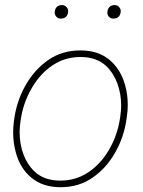

<svg xmlns="http://www.w3.org/2000/svg" viewBox="-20 -740 574 769"><path d="M229 -719.7Q239.7 -719.7 247.1 -710.9Q254.4 -702.1 252.9 -691.9Q249.5 -665.5 222.7 -665.5Q211.9 -665.5 204.8 -674.1Q197.8 -682.6 199.2 -692.9Q202.6 -719.7 229 -719.7ZM439.9 -719.7Q450.7 -719.7 457.8 -710.9Q464.8 -702.1 463.4 -691.9Q460 -665.5 433.6 -665.5Q422.4 -665.5 415.5 -673.8Q408.7 -682.1 410.2 -692.9Q413.6 -719.7 439.9 -719.7ZM38.6 -274.4Q50.3 -343.8 85.2 -403.3Q120.1 -462.9 173.8 -500Q228.5 -538.1 302.2 -538.1Q373 -538.1 418.2 -500.5Q463.4 -462.9 481 -399.4Q491.7 -361.3 491.7 -320.3Q491.7 -296.4 488.3 -274.4L486.3 -260.3Q476.1 -189.9 440.7 -127.9Q405.3 -65.9 351.1 -28.8Q296.4 9.8 222.2 9.8Q151.9 9.8 106.2 -27.8Q60.5 -65.4 43.5 -128.9Q32.7 -167.5 32.7 -209.5Q32.7 -231.4 35.6 -253.9ZM62 -253.9Q58.6 -228.5 58.6 -210Q58.6 -163.6 73.7 -122.3Q88.9 -81.1 118.7 -52.7Q157.2 -16.6 221.7 -16.6Q283.7 -16.6 333.5 -49.8Q383.3 -83 416 -139.2Q446.8 -191.4 458 -251L461.9 -274.4Q465.3 -299.3 465.3 -317.4Q465.3 -363.8 450.2 -405.3Q435.1 -446.8 405.3 -475.6Q366.7 -511.7 302.7 -511.7Q240.7 -511.7 191.2 -478.8Q141.6 -445.8 108.4 -389.2Q77.1 -335.9 65.9 -277.3Z"/></svg>

Font: Mardoto Thin
Style: Italic
Weight: 250
Italic angle: -12°
Designer: Christian Robertson, Vahan Hovhannisyan
Foundry: Google
Version: Version 1.000